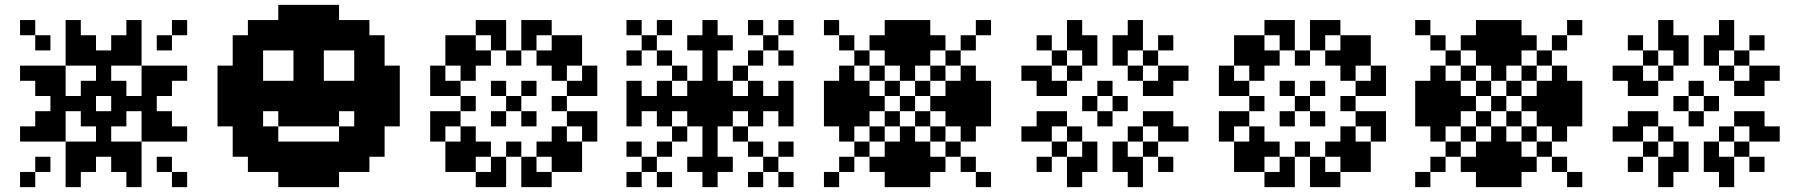

<svg xmlns="http://www.w3.org/2000/svg" viewBox="-20 -770 7405 790"><path d="M250 -62.5H312.5V0H250ZM250 -125H312.5V-62.5H250ZM250 -187.5H312.5V-125H250ZM312.5 -187.5H375V-125H312.5ZM312.5 -125H375V-62.5H312.5ZM375 -187.5H437.5V-125H375ZM437.5 -187.5H500V-125H437.5ZM437.5 -125H500V-62.5H437.5ZM500 -187.5H562.5V-125H500ZM500 -125H562.5V-62.5H500ZM500 -62.5H562.5V0H500ZM187.5 -250H250V-187.5H187.5ZM125 -250H187.5V-187.5H125ZM62.5 -250H125V-187.5H62.5ZM187.5 -312.5H250V-250H187.5ZM125 -312.5H187.5V-250H125ZM187.5 -375H250V-312.5H187.5ZM187.5 -437.5H250V-375H187.5ZM125 -437.5H187.5V-375H125ZM187.5 -500H250V-437.5H187.5ZM125 -500H187.5V-437.5H125ZM62.5 -500H125V-437.5H62.5ZM125 -125H187.5V-62.5H125ZM62.5 -62.5H125V0H62.5ZM250 -562.5H312.5V-500H250ZM250 -625H312.5V-562.5H250ZM250 -687.5H312.5V-625H250ZM312.5 -562.5H375V-500H312.5ZM312.5 -625H375V-562.5H312.5ZM375 -562.5H437.5V-500H375ZM437.5 -562.5H500V-500H437.5ZM437.5 -625H500V-562.5H437.5ZM500 -562.5H562.5V-500H500ZM500 -625H562.5V-562.5H500ZM500 -687.5H562.5V-625H500ZM562.5 -500H625V-437.5H562.5ZM625 -500H687.5V-437.5H625ZM687.5 -500H750V-437.5H687.5ZM562.5 -437.5H625V-375H562.5ZM625 -437.5H687.5V-375H625ZM562.5 -375H625V-312.5H562.5ZM562.5 -312.5H625V-250H562.5ZM625 -312.5H687.5V-250H625ZM562.5 -250H625V-187.5H562.5ZM625 -250H687.5V-187.5H625ZM687.5 -250H750V-187.5H687.5ZM375 -250H437.5V-187.5H375ZM375 -312.5H437.5V-250H375ZM312.5 -312.5H375V-250H312.5ZM312.5 -375H375V-312.5H312.5ZM312.5 -437.5H375V-375H312.5ZM375 -437.5H437.5V-375H375ZM437.5 -437.5H500V-375H437.5ZM437.5 -375H500V-312.5H437.5ZM437.5 -312.5H500V-250H437.5ZM500 -375H562.5V-312.5H500ZM375 -500H437.5V-437.5H375ZM250 -375H312.5V-312.5H250ZM125 -625H187.5V-562.5H125ZM62.5 -687.5H125V-625H62.5ZM625 -625H687.5V-562.5H625ZM687.5 -687.5H750V-625H687.5ZM625 -125H687.5V-62.5H625ZM687.5 -62.5H750V0H687.5Z M1125 -62.5H1187.5V0H1125ZM1187.5 -62.5H1250V0H1187.5ZM1250 -62.5H1312.5V0H1250ZM1312.5 -62.5H1375V0H1312.5ZM1375 -125H1437.5V-62.5H1375ZM1437.5 -125H1500V-62.5H1437.5ZM1500 -187.5H1562.5V-125H1500ZM1500 -250H1562.5V-187.5H1500ZM1562.5 -312.5H1625V-250H1562.5ZM1562.5 -375H1625V-312.5H1562.5ZM1562.5 -437.5H1625V-375H1562.5ZM1562.5 -500H1625V-437.5H1562.5ZM1500 -562.5H1562.5V-500H1500ZM1500 -625H1562.5V-562.5H1500ZM1437.5 -687.5H1500V-625H1437.5ZM1375 -687.5H1437.5V-625H1375ZM1312.5 -750H1375V-687.5H1312.5ZM1250 -750H1312.5V-687.5H1250ZM1187.5 -750H1250V-687.5H1187.5ZM1125 -750H1187.5V-687.5H1125ZM1062.5 -687.5H1125V-625H1062.5ZM1000 -687.5H1062.5V-625H1000ZM937.5 -625H1000V-562.5H937.5ZM937.5 -562.5H1000V-500H937.5ZM875 -500H937.5V-437.5H875ZM875 -437.5H937.5V-375H875ZM875 -375H937.5V-312.5H875ZM875 -312.5H937.5V-250H875ZM937.5 -250H1000V-187.5H937.5ZM937.5 -187.5H1000V-125H937.5ZM1000 -125H1062.5V-62.5H1000ZM1062.5 -125H1125V-62.5H1062.5ZM1125 -125H1187.5V-62.5H1125ZM1187.5 -125H1250V-62.5H1187.5ZM1250 -125H1312.5V-62.5H1250ZM1312.5 -125H1375V-62.5H1312.5ZM1312.5 -187.5H1375V-125H1312.5ZM1375 -187.5H1437.5V-125H1375ZM1437.5 -187.5H1500V-125H1437.5ZM1437.5 -250H1500V-187.5H1437.5ZM1437.5 -312.5H1500V-250H1437.5ZM1437.5 -375H1500V-312.5H1437.5ZM1437.5 -437.5H1500V-375H1437.5ZM1437.5 -500H1500V-437.5H1437.5ZM1437.5 -562.5H1500V-500H1437.5ZM1500 -312.5H1562.5V-250H1500ZM1500 -375H1562.5V-312.5H1500ZM1500 -437.5H1562.5V-375H1500ZM1500 -500H1562.5V-437.5H1500ZM1375 -625H1437.5V-562.5H1375ZM1437.5 -625H1500V-562.5H1437.5ZM1312.5 -625H1375V-562.5H1312.5ZM1312.5 -687.5H1375V-625H1312.5ZM1250 -687.5H1312.5V-625H1250ZM1187.5 -687.5H1250V-625H1187.5ZM1125 -687.5H1187.5V-625H1125ZM1125 -625H1187.5V-562.5H1125ZM1187.5 -562.5H1250V-500H1187.5ZM1250 -562.5H1312.5V-500H1250ZM1250 -625H1312.5V-562.5H1250ZM1187.5 -625H1250V-562.5H1187.5ZM1062.5 -625H1125V-562.5H1062.5ZM1000 -625H1062.5V-562.5H1000ZM1000 -562.5H1062.5V-500H1000ZM1000 -500H1062.5V-437.5H1000ZM1000 -437.5H1062.5V-375H1000ZM1000 -375H1062.5V-312.5H1000ZM1000 -312.5H1062.5V-250H1000ZM937.5 -312.5H1000V-250H937.5ZM937.5 -375H1000V-312.5H937.5ZM937.5 -437.5H1000V-375H937.5ZM937.5 -500H1000V-437.5H937.5ZM1000 -250H1062.5V-187.5H1000ZM1000 -187.5H1062.5V-125H1000ZM1062.5 -187.5H1125V-125H1062.5ZM1187.5 -187.5H1250V-125H1187.5ZM1250 -187.5H1312.5V-125H1250ZM1125 -187.5H1187.5V-125H1125ZM1062.5 -250H1125V-187.5H1062.5ZM1062.5 -375H1125V-312.5H1062.5ZM1062.5 -437.5H1125V-375H1062.5ZM1125 -437.5H1187.5V-375H1125ZM1125 -375H1187.5V-312.5H1125ZM1125 -312.5H1187.5V-250H1125ZM1187.5 -312.5H1250V-250H1187.5ZM1187.5 -375H1250V-312.5H1187.5ZM1187.5 -437.5H1250V-375H1187.5ZM1187.5 -500H1250V-437.5H1187.5ZM1312.5 -437.5H1375V-375H1312.5ZM1312.5 -375H1375V-312.5H1312.5ZM1312.5 -312.5H1375V-250H1312.5ZM1250 -312.5H1312.5V-250H1250ZM1250 -375H1312.5V-312.5H1250ZM1250 -437.5H1312.5V-375H1250ZM1250 -500H1312.5V-437.5H1250ZM1375 -250H1437.5V-187.5H1375ZM1375 -375H1437.5V-312.5H1375ZM1375 -437.5H1437.5V-375H1375Z M2062.5 -375H2125V-312.5H2062.5ZM2000 -437.5H2062.5V-375H2000ZM1937.5 -562.5H2000V-500H1937.5ZM1875 -500H1937.5V-437.5H1875ZM2000 -312.5H2062.5V-250H2000ZM1875 -250H1937.5V-187.5H1875ZM1937.5 -187.5H2000V-125H1937.5ZM2125 -312.5H2187.5V-250H2125ZM2187.5 -187.5H2250V-125H2187.5ZM2250 -250H2312.5V-187.5H2250ZM2125 -437.5H2187.5V-375H2125ZM2187.5 -562.5H2250V-500H2187.5ZM2250 -500H2312.5V-437.5H2250ZM2000 -125H2062.5V-62.5H2000ZM2125 -125H2187.5V-62.5H2125ZM2312.5 -437.5H2375V-375H2312.5ZM2312.5 -312.5H2375V-250H2312.5ZM2375 -312.5H2437.5V-250H2375ZM2375 -437.5H2437.5V-375H2375ZM2000 -687.5H2062.5V-625H2000ZM2000 -625H2062.5V-562.5H2000ZM2125 -625H2187.5V-562.5H2125ZM2125 -687.5H2187.5V-625H2125ZM1750 -437.5H1812.5V-375H1750ZM1812.5 -437.5H1875V-375H1812.5ZM1812.5 -312.5H1875V-250H1812.5ZM1750 -312.5H1812.5V-250H1750ZM1937.5 -687.5H2000V-625H1937.5ZM1875 -625H1937.5V-562.5H1875ZM1750 -500H1812.5V-437.5H1750ZM1812.5 -562.5H1875V-500H1812.5ZM2187.5 -687.5H2250V-625H2187.5ZM2250 -625H2312.5V-562.5H2250ZM2312.5 -562.5H2375V-500H2312.5ZM2375 -500H2437.5V-437.5H2375ZM2312.5 -187.5H2375V-125H2312.5ZM2375 -250H2437.5V-187.5H2375ZM2250 -125H2312.5V-62.5H2250ZM2187.5 -62.5H2250V0H2187.5ZM1875 -125H1937.5V-62.5H1875ZM1937.5 -62.5H2000V0H1937.5ZM1750 -250H1812.5V-187.5H1750ZM1812.5 -187.5H1875V-125H1812.5ZM2125 -62.5H2187.5V0H2125ZM2000 -62.5H2062.5V0H2000ZM1875 -375H1937.5V-312.5H1875ZM2250 -375H2312.5V-312.5H2250ZM2062.5 -562.5H2125V-500H2062.5ZM2062.5 -187.5H2125V-125H2062.5ZM1875 -562.5H1937.5V-500H1875ZM2250 -562.5H2312.5V-500H2250ZM2250 -187.5H2312.5V-125H2250ZM1875 -187.5H1937.5V-125H1875ZM1812.5 -125H1875V-62.5H1812.5ZM2312.5 -125H2375V-62.5H2312.5ZM2312.5 -625H2375V-562.5H2312.5ZM1812.5 -625H1875V-562.5H1812.5Z M2870.2 -687.5H2932.7V-625H2870.2ZM2870.2 -625H2932.7V-562.5H2870.2ZM2870.2 -562.5H2932.7V-500H2870.2ZM2870.2 -500H2932.7V-437.5H2870.2ZM2870.2 -437.5H2932.7V-375H2870.2ZM2870.2 -375H2932.7V-312.5H2870.2ZM2870.2 -312.5H2932.7V-250H2870.2ZM2870.2 -250H2932.7V-187.5H2870.2ZM2870.2 -187.5H2932.7V-125H2870.2ZM2870.2 -125H2932.7V-62.5H2870.2ZM2870.2 -62.5H2932.7V0H2870.2ZM2932.7 -375H2995.2V-312.5H2932.7ZM2807.7 -375H2870.2V-312.5H2807.7ZM2807.7 -437.5H2870.2V-375H2807.7ZM2932.7 -437.5H2995.2V-375H2932.7ZM2932.7 -312.5H2995.2V-250H2932.7ZM2807.7 -312.5H2870.2V-250H2807.7ZM2745.2 -250H2807.7V-187.5H2745.2ZM2682.7 -187.5H2745.2V-125H2682.7ZM2620.2 -125H2682.7V-62.5H2620.2ZM2995.2 -250H3057.7V-187.5H2995.2ZM3057.7 -187.5H3120.2V-125H3057.7ZM3120.2 -125H3182.7V-62.5H3120.2ZM2995.2 -500H3057.7V-437.5H2995.2ZM3057.7 -562.5H3120.2V-500H3057.7ZM3120.2 -625H3182.7V-562.5H3120.2ZM2745.2 -500H2807.7V-437.5H2745.2ZM2682.7 -562.5H2745.2V-500H2682.7ZM2620.2 -625H2682.7V-562.5H2620.2ZM2745.2 -375H2807.7V-312.5H2745.2ZM2682.7 -375H2745.2V-312.5H2682.7ZM2620.2 -375H2682.7V-312.5H2620.2ZM2557.7 -375H2620.2V-312.5H2557.7ZM2995.2 -375H3057.7V-312.5H2995.2ZM3057.7 -375H3120.2V-312.5H3057.7ZM3120.2 -375H3182.7V-312.5H3120.2ZM3182.7 -375H3245.2V-312.5H3182.7ZM2807.7 -125H2870.2V-62.5H2807.7ZM2932.7 -125H2995.2V-62.5H2932.7ZM2807.7 -625H2870.2V-562.5H2807.7ZM2932.7 -625H2995.2V-562.5H2932.7ZM2682.7 -437.5H2745.2V-375H2682.7ZM2682.7 -312.5H2745.2V-250H2682.7ZM3057.7 -437.5H3120.2V-375H3057.7ZM3057.7 -312.5H3120.2V-250H3057.7ZM3182.7 -437.5H3245.2V-375H3182.7ZM3182.7 -312.5H3245.2V-250H3182.7ZM2557.7 -437.5H2620.2V-375H2557.7ZM2557.7 -312.5H2620.2V-250H2557.7ZM2682.7 -62.5H2745.2V0H2682.7ZM2557.7 -187.5H2620.2V-125H2557.7ZM3057.7 -62.5H3120.2V0H3057.7ZM3182.7 -187.5H3245.2V-125H3182.7ZM3182.7 -62.5H3245.2V0H3182.7ZM2557.7 -62.5H2620.2V0H2557.7ZM2557.7 -562.5H2620.2V-500H2557.7ZM2682.7 -687.5H2745.2V-625H2682.7ZM2557.7 -687.5H2620.2V-625H2557.7ZM3057.7 -687.5H3120.2V-625H3057.7ZM3182.7 -687.5H3245.2V-625H3182.7ZM3182.7 -562.5H3245.2V-500H3182.7Z M3370.2 -62.5H3432.7V0H3370.2ZM3432.7 -125H3495.2V-62.5H3432.7ZM3495.2 -187.5H3557.7V-125H3495.2ZM3557.7 -250H3620.2V-187.5H3557.7ZM3620.2 -312.5H3682.7V-250H3620.2ZM3682.7 -375H3745.2V-312.5H3682.7ZM3745.2 -437.5H3807.7V-375H3745.2ZM3807.7 -500H3870.2V-437.5H3807.7ZM3870.2 -562.5H3932.7V-500H3870.2ZM3932.7 -625H3995.2V-562.5H3932.7ZM3995.2 -687.5H4057.7V-625H3995.2ZM3370.2 -687.5H3432.7V-625H3370.2ZM3432.7 -625H3495.2V-562.5H3432.7ZM3495.2 -562.5H3557.7V-500H3495.2ZM3557.7 -500H3620.2V-437.5H3557.7ZM3620.2 -437.5H3682.7V-375H3620.2ZM3745.2 -312.5H3807.7V-250H3745.2ZM3807.7 -250H3870.2V-187.5H3807.7ZM3870.2 -187.5H3932.7V-125H3870.2ZM3932.7 -125H3995.2V-62.5H3932.7ZM3995.2 -62.5H4057.7V0H3995.2ZM3807.7 -375H3870.2V-312.5H3807.7ZM3870.2 -375H3932.7V-312.5H3870.2ZM3870.2 -437.5H3932.7V-375H3870.2ZM3870.2 -312.5H3932.7V-250H3870.2ZM3932.7 -312.5H3995.2V-250H3932.7ZM3932.7 -250H3995.2V-187.5H3932.7ZM3932.7 -375H3995.2V-312.5H3932.7ZM3932.7 -437.5H3995.2V-375H3932.7ZM3932.7 -500H3995.2V-437.5H3932.7ZM3995.2 -437.5H4057.7V-375H3995.2ZM3995.2 -375H4057.7V-312.5H3995.2ZM3995.2 -312.5H4057.7V-250H3995.2ZM3682.7 -500H3745.2V-437.5H3682.7ZM3682.7 -562.5H3745.2V-500H3682.7ZM3745.2 -562.5H3807.7V-500H3745.2ZM3620.2 -562.5H3682.7V-500H3620.2ZM3620.2 -625H3682.7V-562.5H3620.2ZM3557.7 -625H3620.2V-562.5H3557.7ZM3682.7 -625H3745.2V-562.5H3682.7ZM3745.2 -625H3807.7V-562.5H3745.2ZM3807.7 -625H3870.2V-562.5H3807.7ZM3745.2 -687.5H3807.7V-625H3745.2ZM3682.7 -687.5H3745.2V-625H3682.7ZM3620.2 -687.5H3682.7V-625H3620.2ZM3682.7 -250H3745.2V-187.5H3682.7ZM3682.7 -187.5H3745.2V-125H3682.7ZM3745.2 -187.5H3807.7V-125H3745.2ZM3620.2 -187.5H3682.7V-125H3620.2ZM3620.2 -125H3682.7V-62.5H3620.2ZM3682.7 -125H3745.2V-62.5H3682.7ZM3745.2 -125H3807.7V-62.5H3745.2ZM3807.7 -125H3870.2V-62.5H3807.7ZM3557.7 -125H3620.2V-62.5H3557.7ZM3620.2 -62.5H3682.7V0H3620.2ZM3745.2 -62.5H3807.7V0H3745.2ZM3682.7 -62.5H3745.2V0H3682.7ZM3557.7 -375H3620.2V-312.5H3557.7ZM3495.2 -375H3557.7V-312.5H3495.2ZM3495.2 -437.5H3557.7V-375H3495.2ZM3495.2 -312.5H3557.7V-250H3495.2ZM3432.7 -312.5H3495.2V-250H3432.7ZM3432.7 -375H3495.2V-312.5H3432.7ZM3432.7 -437.5H3495.2V-375H3432.7ZM3432.7 -500H3495.2V-437.5H3432.7ZM3432.7 -250H3495.2V-187.5H3432.7ZM3370.2 -312.5H3432.7V-250H3370.2ZM3370.2 -375H3432.7V-312.5H3370.2ZM3370.2 -437.5H3432.7V-375H3370.2Z M4432.7 -187.5H4495.2V-125H4432.7ZM4432.7 -125H4495.2V-62.5H4432.7ZM4245.2 -250H4307.7V-187.5H4245.2ZM4182.7 -250H4245.2V-187.5H4182.7ZM4370.2 -125H4432.7V-62.5H4370.2ZM4370.2 -62.5H4432.7V0H4370.2ZM4370.2 -250H4432.7V-187.5H4370.2ZM4307.7 -187.5H4370.2V-125H4307.7ZM4245.2 -125H4307.7V-62.5H4245.2ZM4307.7 -312.5H4370.2V-250H4307.7ZM4245.2 -312.5H4307.7V-250H4245.2ZM4620.2 -187.5V-125H4557.7V-187.5ZM4620.2 -125V-62.5H4557.7V-125ZM4807.7 -250V-187.5H4745.2V-250ZM4870.2 -250V-187.5H4807.7V-250ZM4682.7 -125V-62.5H4620.2V-125ZM4682.7 -62.5V0H4620.2V-62.5ZM4682.7 -250V-187.5H4620.2V-250ZM4745.2 -187.5V-125H4682.7V-187.5ZM4807.7 -125V-62.5H4745.2V-125ZM4745.2 -312.5V-250H4682.7V-312.5ZM4807.7 -312.5V-250H4745.2V-312.5ZM4432.7 -500V-562.5H4495.2V-500ZM4432.7 -562.5V-625H4495.2V-562.5ZM4245.2 -437.5V-500H4307.7V-437.5ZM4182.7 -437.5V-500H4245.2V-437.5ZM4370.2 -562.5V-625H4432.7V-562.5ZM4370.2 -625V-687.5H4432.7V-625ZM4370.2 -437.5V-500H4432.7V-437.5ZM4307.7 -500V-562.5H4370.2V-500ZM4245.2 -562.5V-625H4307.7V-562.5ZM4307.7 -375V-437.5H4370.2V-375ZM4245.2 -375V-437.5H4307.7V-375ZM4620.2 -500H4557.7V-562.5H4620.2ZM4620.2 -562.5H4557.7V-625H4620.2ZM4807.7 -437.5H4745.2V-500H4807.7ZM4870.2 -437.5H4807.7V-500H4870.2ZM4682.7 -562.5H4620.2V-625H4682.7ZM4682.7 -625H4620.2V-687.5H4682.7ZM4682.7 -437.5H4620.2V-500H4682.7ZM4745.2 -500H4682.7V-562.5H4745.2ZM4807.7 -562.5H4745.2V-625H4807.7ZM4745.2 -375H4682.7V-437.5H4745.2ZM4807.7 -375H4745.2V-437.5H4807.7ZM4495.2 -312.5H4557.7V-250H4495.2ZM4432.7 -375H4495.2V-312.5H4432.7ZM4495.2 -437.5H4557.7V-375H4495.2ZM4557.7 -375H4620.2V-312.5H4557.7Z M5307.7 -375H5370.2V-312.5H5307.7ZM5245.2 -437.5H5307.7V-375H5245.2ZM5182.7 -562.5H5245.2V-500H5182.7ZM5120.2 -500H5182.7V-437.5H5120.2ZM5245.2 -312.5H5307.7V-250H5245.2ZM5120.2 -250H5182.7V-187.5H5120.2ZM5182.7 -187.5H5245.2V-125H5182.7ZM5370.2 -312.5H5432.7V-250H5370.2ZM5432.7 -187.5H5495.2V-125H5432.7ZM5495.2 -250H5557.7V-187.5H5495.2ZM5370.2 -437.5H5432.7V-375H5370.2ZM5432.7 -562.5H5495.2V-500H5432.7ZM5495.2 -500H5557.7V-437.5H5495.2ZM5245.2 -125H5307.7V-62.5H5245.2ZM5370.2 -125H5432.7V-62.5H5370.2ZM5557.7 -437.5H5620.2V-375H5557.7ZM5557.7 -312.5H5620.2V-250H5557.7ZM5620.2 -312.5H5682.7V-250H5620.2ZM5620.2 -437.5H5682.7V-375H5620.2ZM5245.2 -687.5H5307.7V-625H5245.2ZM5245.2 -625H5307.7V-562.5H5245.2ZM5370.2 -625H5432.7V-562.5H5370.2ZM5370.2 -687.5H5432.7V-625H5370.2ZM4995.2 -437.5H5057.7V-375H4995.2ZM5057.7 -437.5H5120.2V-375H5057.7ZM5057.7 -312.5H5120.2V-250H5057.7ZM4995.2 -312.5H5057.7V-250H4995.2ZM5182.7 -687.5H5245.2V-625H5182.7ZM5120.2 -625H5182.7V-562.5H5120.2ZM4995.2 -500H5057.7V-437.5H4995.2ZM5057.7 -562.5H5120.2V-500H5057.7ZM5432.7 -687.5H5495.2V-625H5432.7ZM5495.2 -625H5557.7V-562.5H5495.2ZM5557.7 -562.5H5620.2V-500H5557.7ZM5620.2 -500H5682.7V-437.5H5620.2ZM5557.7 -187.5H5620.2V-125H5557.7ZM5620.2 -250H5682.7V-187.5H5620.2ZM5495.2 -125H5557.7V-62.5H5495.2ZM5432.7 -62.5H5495.2V0H5432.7ZM5120.2 -125H5182.7V-62.5H5120.2ZM5182.7 -62.5H5245.2V0H5182.7ZM4995.2 -250H5057.7V-187.5H4995.2ZM5057.7 -187.5H5120.2V-125H5057.7ZM5370.2 -62.5H5432.7V0H5370.2ZM5245.2 -62.5H5307.7V0H5245.2ZM5120.2 -375H5182.7V-312.5H5120.2ZM5495.2 -375H5557.7V-312.5H5495.2ZM5307.7 -562.5H5370.2V-500H5307.7ZM5307.7 -187.5H5370.2V-125H5307.7ZM5120.2 -562.5H5182.7V-500H5120.2ZM5495.2 -562.5H5557.7V-500H5495.2ZM5495.2 -187.5H5557.7V-125H5495.2ZM5120.2 -187.5H5182.7V-125H5120.2ZM5057.7 -125H5120.2V-62.5H5057.7ZM5557.7 -125H5620.2V-62.5H5557.7ZM5557.7 -625H5620.2V-562.5H5557.7ZM5057.7 -625H5120.2V-562.5H5057.7Z M5802.9 -62.5H5865.4V0H5802.9ZM5865.4 -125H5927.9V-62.5H5865.4ZM5927.9 -187.5H5990.4V-125H5927.9ZM5990.4 -250H6052.9V-187.5H5990.4ZM6052.9 -312.5H6115.4V-250H6052.9ZM6115.4 -375H6177.9V-312.5H6115.4ZM6177.9 -437.5H6240.4V-375H6177.9ZM6240.4 -500H6302.9V-437.5H6240.4ZM6302.9 -562.5H6365.4V-500H6302.9ZM6365.4 -625H6427.9V-562.5H6365.4ZM6427.9 -687.5H6490.4V-625H6427.9ZM5802.9 -687.5H5865.4V-625H5802.9ZM5865.4 -625H5927.9V-562.5H5865.4ZM5927.9 -562.5H5990.4V-500H5927.9ZM5990.4 -500H6052.9V-437.5H5990.4ZM6052.9 -437.5H6115.4V-375H6052.9ZM6177.9 -312.5H6240.4V-250H6177.9ZM6240.4 -250H6302.9V-187.5H6240.4ZM6302.9 -187.5H6365.4V-125H6302.9ZM6365.4 -125H6427.9V-62.5H6365.4ZM6427.9 -62.5H6490.4V0H6427.9ZM6240.4 -375H6302.9V-312.5H6240.4ZM6302.9 -375H6365.4V-312.5H6302.9ZM6302.9 -437.5H6365.4V-375H6302.9ZM6302.9 -312.5H6365.4V-250H6302.9ZM6365.4 -312.5H6427.9V-250H6365.4ZM6365.4 -250H6427.9V-187.5H6365.4ZM6365.4 -375H6427.9V-312.5H6365.4ZM6365.4 -437.5H6427.9V-375H6365.4ZM6365.4 -500H6427.9V-437.5H6365.4ZM6427.9 -437.5H6490.4V-375H6427.9ZM6427.9 -375H6490.4V-312.5H6427.9ZM6427.9 -312.5H6490.4V-250H6427.9ZM6115.4 -500H6177.9V-437.5H6115.4ZM6115.4 -562.5H6177.9V-500H6115.4ZM6177.9 -562.5H6240.4V-500H6177.9ZM6052.9 -562.5H6115.4V-500H6052.9ZM6052.9 -625H6115.4V-562.5H6052.9ZM5990.4 -625H6052.9V-562.5H5990.4ZM6115.4 -625H6177.9V-562.5H6115.4ZM6177.9 -625H6240.4V-562.5H6177.9ZM6240.4 -625H6302.9V-562.5H6240.4ZM6177.9 -687.5H6240.4V-625H6177.9ZM6115.4 -687.5H6177.9V-625H6115.4ZM6052.9 -687.5H6115.4V-625H6052.9ZM6115.4 -250H6177.9V-187.5H6115.4ZM6115.4 -187.5H6177.9V-125H6115.4ZM6177.9 -187.5H6240.4V-125H6177.9ZM6052.9 -187.5H6115.4V-125H6052.9ZM6052.9 -125H6115.4V-62.5H6052.9ZM6115.4 -125H6177.9V-62.5H6115.4ZM6177.9 -125H6240.4V-62.5H6177.9ZM6240.4 -125H6302.9V-62.5H6240.4ZM5990.4 -125H6052.9V-62.5H5990.4ZM6052.9 -62.5H6115.4V0H6052.9ZM6177.9 -62.5H6240.4V0H6177.9ZM6115.4 -62.5H6177.9V0H6115.4ZM5990.4 -375H6052.9V-312.5H5990.4ZM5927.9 -375H5990.4V-312.5H5927.9ZM5927.9 -437.5H5990.4V-375H5927.9ZM5927.9 -312.5H5990.4V-250H5927.9ZM5865.4 -312.5H5927.9V-250H5865.4ZM5865.4 -375H5927.9V-312.5H5865.4ZM5865.4 -437.5H5927.9V-375H5865.4ZM5865.4 -500H5927.9V-437.5H5865.4ZM5865.4 -250H5927.9V-187.5H5865.4ZM5802.9 -312.5H5865.4V-250H5802.9ZM5802.9 -375H5865.4V-312.5H5802.9ZM5802.9 -437.5H5865.4V-375H5802.9Z M6865.4 -187.5H6927.9V-125H6865.4ZM6865.4 -125H6927.9V-62.5H6865.4ZM6677.9 -250H6740.4V-187.5H6677.9ZM6615.4 -250H6677.9V-187.5H6615.4ZM6802.9 -125H6865.4V-62.5H6802.9ZM6802.9 -62.5H6865.4V0H6802.9ZM6802.9 -250H6865.4V-187.5H6802.9ZM6740.4 -187.5H6802.9V-125H6740.4ZM6677.9 -125H6740.4V-62.5H6677.9ZM6740.4 -312.5H6802.9V-250H6740.4ZM6677.9 -312.5H6740.4V-250H6677.9ZM7052.9 -187.5V-125H6990.4V-187.5ZM7052.9 -125V-62.5H6990.4V-125ZM7240.4 -250V-187.5H7177.9V-250ZM7302.9 -250V-187.5H7240.4V-250ZM7115.4 -125V-62.5H7052.9V-125ZM7115.4 -62.5V0H7052.9V-62.5ZM7115.4 -250V-187.5H7052.9V-250ZM7177.9 -187.5V-125H7115.4V-187.5ZM7240.4 -125V-62.5H7177.9V-125ZM7177.9 -312.5V-250H7115.4V-312.5ZM7240.4 -312.5V-250H7177.9V-312.5ZM6865.4 -500V-562.5H6927.9V-500ZM6865.4 -562.5V-625H6927.9V-562.5ZM6677.9 -437.5V-500H6740.4V-437.5ZM6615.4 -437.5V-500H6677.9V-437.5ZM6802.9 -562.5V-625H6865.4V-562.5ZM6802.9 -625V-687.5H6865.4V-625ZM6802.9 -437.5V-500H6865.4V-437.5ZM6740.4 -500V-562.5H6802.9V-500ZM6677.9 -562.5V-625H6740.4V-562.5ZM6740.4 -375V-437.5H6802.9V-375ZM6677.9 -375V-437.5H6740.4V-375ZM7052.9 -500H6990.4V-562.5H7052.9ZM7052.9 -562.5H6990.4V-625H7052.9ZM7240.4 -437.5H7177.9V-500H7240.4ZM7302.9 -437.5H7240.4V-500H7302.9ZM7115.4 -562.5H7052.9V-625H7115.4ZM7115.4 -625H7052.9V-687.5H7115.4ZM7115.4 -437.5H7052.9V-500H7115.4ZM7177.9 -500H7115.4V-562.5H7177.9ZM7240.4 -562.5H7177.9V-625H7240.4ZM7177.9 -375H7115.4V-437.5H7177.9ZM7240.4 -375H7177.9V-437.5H7240.4ZM6927.9 -312.5H6990.4V-250H6927.9ZM6865.4 -375H6927.9V-312.5H6865.4ZM6927.9 -437.5H6990.4V-375H6927.9ZM6990.4 -375H7052.9V-312.5H6990.4Z"/></svg>

Font: Yarndings 12
Style: Regular
Weight: 400
Designer: Sarah Cadigan-Fried
Version: Version 1.000; ttfautohint (v1.8.4.7-5d5b)